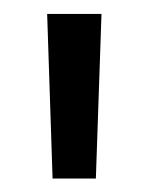

<svg xmlns="http://www.w3.org/2000/svg" viewBox="-20 -683 219 283"><path d="M129.6 -662.5 121.3 -419.8H57.5L49.5 -662.5Z"/></svg>

Font: Anek Devanagari Medium
Style: Regular
Weight: 500
Designer: Kailash Malviya (Devanagari) & Yesha Goshar (Latin)
Foundry: Ek Type
Version: Version 1.003